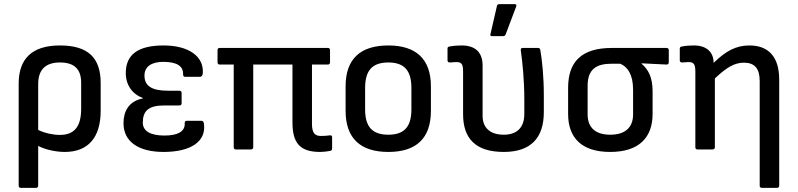

<svg xmlns="http://www.w3.org/2000/svg" viewBox="-20 -720 3844 925"><path d="M80 185H154C160 185 164 181 164 175V-17C198 1 250 12 292 12C405 12 465 -58 465 -186V-320C465 -441 405 -501 269 -501C134 -501 70 -437 70 -317V175C70 181 74 185 80 185ZM164 -315C164 -388 203 -419 269 -419C337 -419 371 -388 371 -321V-196C371 -111 339 -70 268 -70C237 -70 197 -78 164 -94Z M768 12C902 12 972 -40 963 -120C962 -133 958 -138 951 -138H879C872 -138 869 -133 870 -123C870 -86 836 -67 772 -67C704 -67 668 -89 668 -129C668 -185 695 -212 771 -212H844C851 -212 855 -216 855 -222V-272C855 -279 851 -283 844 -283H789C711 -283 676 -306 676 -356C676 -400 711 -422 767 -422C831 -422 862 -402 862 -365C862 -355 864 -350 871 -350H944C950 -350 956 -355 957 -367C963 -447 891 -501 768 -501C645 -501 586 -457 586 -368C586 -310 618 -266 668 -248V-246C600 -232 575 -184 575 -126C575 -38 647 12 768 12Z M1522 12C1535 12 1556 10 1571 7C1577 5 1580 2 1580 -4V-59C1580 -65 1576 -69 1570 -68C1557 -66 1540 -65 1526 -65C1498 -65 1483 -78 1483 -123V-409H1560C1566 -409 1570 -413 1570 -420V-479C1570 -485 1566 -489 1560 -489H1038C1032 -489 1028 -485 1028 -479V-420C1028 -413 1032 -409 1038 -409H1106V-10C1106 -4 1110 0 1116 0H1189C1195 0 1200 -4 1200 -10V-409H1389V-130C1389 -29 1427 12 1522 12Z M1851 12C1986 12 2056 -54 2056 -186V-304C2056 -436 1984 -501 1851 -501C1716 -501 1645 -436 1645 -304V-186C1645 -54 1716 12 1851 12ZM1851 -71C1772 -71 1739 -111 1739 -193V-296C1739 -379 1772 -419 1851 -419C1929 -419 1962 -379 1962 -296V-193C1962 -111 1929 -71 1851 -71Z M2350 -546H2404C2409 -546 2414 -548 2416 -554L2467 -689C2469 -696 2467 -700 2460 -700H2386C2379 -700 2375 -697 2374 -691L2343 -556C2341 -550 2343 -546 2350 -546ZM2407 12C2537 12 2600 -55 2600 -180V-261C2600 -350 2592 -427 2583 -480C2582 -486 2578 -489 2572 -489H2498C2491 -489 2488 -485 2489 -478C2497 -420 2506 -337 2506 -239V-171C2506 -102 2467 -71 2407 -71C2344 -71 2305 -102 2305 -162V-405C2305 -470 2267 -501 2205 -501C2189 -501 2166 -500 2146 -496C2139 -495 2136 -492 2136 -486V-429C2136 -423 2140 -419 2147 -419C2157 -419 2168 -421 2177 -421C2202 -421 2211 -414 2211 -376V-170C2211 -54 2270 12 2407 12Z M2920 12C3059 12 3124 -58 3124 -171V-279C3124 -348 3104 -384 3071 -413V-415L3191 -409C3198 -409 3202 -413 3202 -420V-479C3202 -485 3198 -489 3191 -489H2928C2780 -489 2717 -421 2717 -297V-171C2717 -58 2780 12 2920 12ZM2920 -71C2849 -71 2811 -105 2811 -169V-307C2811 -390 2857 -413 2927 -413H2968C3002 -399 3030 -363 3030 -288V-169C3030 -105 2991 -71 2920 -71Z M3340 0H3413C3419 0 3424 -4 3424 -10V-342C3482 -397 3520 -418 3564 -418C3615 -418 3640 -391 3640 -329V175C3640 181 3644 185 3650 185H3724C3730 185 3734 181 3734 175V-336C3734 -445 3684 -501 3590 -501C3526 -501 3476 -474 3418 -417C3418 -470 3383 -501 3323 -501C3308 -501 3285 -500 3265 -496C3258 -495 3255 -492 3255 -486V-429C3255 -423 3259 -419 3266 -419C3276 -419 3287 -421 3296 -421C3320 -421 3330 -414 3330 -376V-10C3330 -4 3334 0 3340 0Z"/></svg>

Font: Sofia Sans Cond SemiBold
Style: Regular
Weight: 600
Width: 3
Designer: Botio Nikoltchev, Ani Petrova
Foundry: lettersoup
Version: Version 4.100